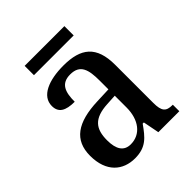

<svg xmlns="http://www.w3.org/2000/svg" viewBox="-193 -793 919 919"><g transform="rotate(-45 266.5 -333.5)"><path d="M127 -614H396V-677H127ZM188 10C263 10 292 -27 331 -82H339L355 0H497V-44H494C452 -44 437 -60 437 -116V-374C437 -501 377 -547 259 -547C160 -547 83 -516 83 -449C83 -404 114 -386 175 -386C175 -450 189 -494 252 -494C319 -494 331 -447 331 -373V-314L254 -311C114 -306 44 -257 44 -151C44 -41 107 10 188 10ZM221 -52C175 -52 154 -85 154 -146C154 -223 184 -263 278 -268L331 -271V-191C331 -108 288 -52 221 -52Z"/></g></svg>

Font: Noto Serif Ethiopic SemiCondensed Medium
Style: Regular
Weight: 500
Width: 4
Designer: Monotype Design Team
Foundry: Monotype Imaging Inc.
Version: Version 2.102